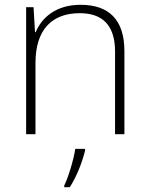

<svg xmlns="http://www.w3.org/2000/svg" viewBox="-20 -560 622 801"><path d="M316 -540C213 -540 154 -486 129 -426H126L120 -530H89V0H128V-297C128 -437 197 -505 313 -505C407 -505 460 -455 460 -345V0H499V-347C499 -479 433 -540 316 -540ZM335 68V61H294C288 104 264 183 248 214V221H271C301 175 323 116 335 68Z"/></svg>

Font: Noto Sans Gurmukhi ExtraLight
Style: Regular
Weight: 200
Designer: Jelle Bosma - Monotype Design Team
Foundry: Monotype Imaging Inc.
Version: Version 2.004